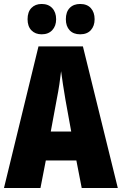

<svg xmlns="http://www.w3.org/2000/svg" viewBox="-20 -1041 614 968"><path d="M392 -93 365 -232H211L184 -93H0L174 -807H398L574 -93ZM310 -538Q303 -578 297.5 -615Q292 -652 288 -682Q285 -654 279.5 -617Q274 -580 266 -540L236 -378H339ZM119 -944Q119 -981 138.5 -1001Q158 -1021 190 -1021Q224 -1021 243.5 -1000Q263 -979 263 -944Q263 -910 243.5 -889Q224 -868 190 -868Q158 -868 138.5 -888Q119 -908 119 -944ZM312 -944Q312 -981 331.5 -1001Q351 -1021 384 -1021Q419 -1021 438 -1000Q457 -979 457 -944Q457 -910 438 -889Q419 -868 384 -868Q350 -868 331 -888.5Q312 -909 312 -944Z"/></svg>

Font: Noto Sans Kannada UI ExtraCondensed Black
Style: Regular
Weight: 900
Width: 2
Designer: Jelle Bosma - Monotype Design Team
Foundry: Monotype Imaging Inc.
Version: Version 2.005; ttfautohint (v1.8.4.7-5d5b)